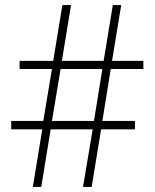

<svg xmlns="http://www.w3.org/2000/svg" viewBox="-20 -734 607 754"><path d="M415 -463H543V-495H420L456 -714H423L387 -495H223L259 -714H225L189 -495H57V-463H184L150 -259H24V-226H146L109 0H142L179 -226H344L306 0H340L377 -226H510V-259H382ZM184 -259 218 -463H382L349 -259Z"/></svg>

Font: Noto Sans Myanmar SemiCondensed ExtraLight
Style: Regular
Weight: 200
Width: 4
Designer: Monotype Design Team
Foundry: Monotype Imaging Inc.
Version: Version 2.107